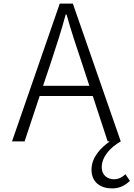

<svg xmlns="http://www.w3.org/2000/svg" viewBox="-20 -788 744 1070"><path d="M679 183C663 198 643 211 615 211C580 211 547 189 547 145C547 85 594 34 653 0L386 -768H313L47 0H117L201 -253H497L580 0H592C544 34 490 86 490 158C490 228 540 262 605 262C649 262 678 244 704 220ZM220 -310 265 -444C294 -533 321 -614 346 -707H351C377 -614 404 -533 434 -444L478 -310Z"/></svg>

Font: Kawkab Mono Light
Style: Regular
Weight: 300
Monospace: yes
Designer: Abdullah Arif
Foundry: Abdullah Arif
Version: Version 1.000;PS 000.500;hotconv 1.0.88;makeotf.lib2.5.64775